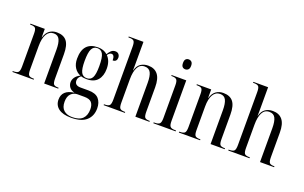

<svg xmlns="http://www.w3.org/2000/svg" viewBox="-108 -1259 3158 1996"><g transform="rotate(20 1471.0 -260.5)"><path d="M23 0V-10H30Q71 -10 84.5 -25Q98 -40 98 -89V-450Q98 -497 85.5 -511.5Q73 -526 32 -526H27V-536H186V-442H188Q203 -495 237 -520Q271 -545 318 -545Q392 -545 427.5 -500.5Q463 -456 463 -357V-89Q463 -40 475 -25Q487 -10 526 -10H530V0H374V-374Q374 -448 355.5 -486Q337 -524 291 -524Q241 -524 214 -478Q187 -432 187 -346V-87Q187 -40 199.5 -25Q212 -10 253 -10H258V0Z M756 239Q666 239 618.5 203.5Q571 168 571 105Q571 -1 703 -18Q664 -27 645.5 -52Q627 -77 627 -107Q627 -135 644.5 -161Q662 -187 700 -206Q658 -222 632.5 -262Q607 -302 607 -360Q607 -545 773 -545Q837 -545 878 -508Q889 -528 908 -548Q927 -568 957 -568Q981 -568 994 -552.5Q1007 -537 1007 -515Q1007 -495 996 -482Q985 -469 961 -469Q961 -530 927 -530Q906 -530 885 -501Q908 -478 920.5 -444.5Q933 -411 933 -365Q933 -287 893.5 -240Q854 -193 772 -193Q757 -193 740.5 -195Q724 -197 710 -202Q692 -188 685 -174Q678 -160 678 -145Q678 -90 744 -90H831Q911 -90 946 -50Q981 -10 981 55Q981 140 925.5 189.5Q870 239 756 239ZM770 -203Q813 -203 832 -239Q851 -275 851 -365Q851 -462 831 -498.5Q811 -535 769 -535Q728 -535 708.5 -497Q689 -459 689 -364Q689 -276 708 -239.5Q727 -203 770 -203ZM766 229Q844 229 880.5 192.5Q917 156 917 88Q917 39 894 13Q871 -13 814 -13H738Q697 -13 667.5 16Q638 45 638 105Q638 168 672.5 198.5Q707 229 766 229Z M1032 0V-10H1039Q1080 -10 1093.5 -25Q1107 -40 1107 -89V-673Q1107 -720 1094.5 -735Q1082 -750 1044 -750H1033V-760H1196V-529Q1196 -510 1196 -492Q1196 -474 1195 -444H1197Q1211 -498 1246 -521.5Q1281 -545 1328 -545Q1398 -545 1435 -499.5Q1472 -454 1472 -358V-88Q1472 -41 1483.5 -25.5Q1495 -10 1533 -10H1539V0H1383V-374Q1383 -449 1364 -486.5Q1345 -524 1297 -524Q1245 -524 1220.5 -477Q1196 -430 1196 -346V-87Q1196 -40 1208.5 -25Q1221 -10 1262 -10H1267V0Z M1701 -640Q1682 -640 1669.5 -652.5Q1657 -665 1657 -695Q1657 -725 1669.5 -737.5Q1682 -750 1701 -750Q1720 -750 1733.5 -737.5Q1747 -725 1747 -695Q1747 -665 1733.5 -652.5Q1720 -640 1701 -640ZM1582 0V-10H1595Q1633 -10 1647.5 -24.5Q1662 -39 1662 -86V-451Q1662 -496 1648 -511Q1634 -526 1597 -526H1589V-536H1751V-86Q1751 -40 1765 -25Q1779 -10 1817 -10H1829V0Z M1864 0V-10H1871Q1912 -10 1925.5 -25Q1939 -40 1939 -89V-450Q1939 -497 1926.5 -511.5Q1914 -526 1873 -526H1868V-536H2027V-442H2029Q2044 -495 2078 -520Q2112 -545 2159 -545Q2233 -545 2268.5 -500.5Q2304 -456 2304 -357V-89Q2304 -40 2316 -25Q2328 -10 2367 -10H2371V0H2215V-374Q2215 -448 2196.5 -486Q2178 -524 2132 -524Q2082 -524 2055 -478Q2028 -432 2028 -346V-87Q2028 -40 2040.5 -25Q2053 -10 2094 -10H2099V0Z M2411 0V-10H2418Q2459 -10 2472.5 -25Q2486 -40 2486 -89V-673Q2486 -720 2473.5 -735Q2461 -750 2423 -750H2412V-760H2575V-529Q2575 -510 2575 -492Q2575 -474 2574 -444H2576Q2590 -498 2625 -521.5Q2660 -545 2707 -545Q2777 -545 2814 -499.5Q2851 -454 2851 -358V-88Q2851 -41 2862.5 -25.5Q2874 -10 2912 -10H2918V0H2762V-374Q2762 -449 2743 -486.5Q2724 -524 2676 -524Q2624 -524 2599.5 -477Q2575 -430 2575 -346V-87Q2575 -40 2587.5 -25Q2600 -10 2641 -10H2646V0Z"/></g></svg>

Font: Noto Serif Display Condensed
Style: Regular
Weight: 400
Width: 3
Designer: Monotype Design Team
Foundry: Monotype Imaging Inc.
Version: Version 2.009